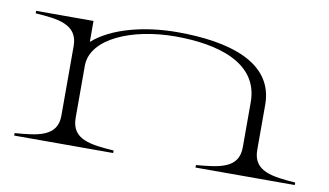

<svg xmlns="http://www.w3.org/2000/svg" viewBox="-59 -636 1300 758"><g transform="rotate(10 591.0 -257.0)"><path d="M988 -111V-292C988 -464 801 -514 598 -514C466 -514 336 -481 263 -416V-500H33V-490C123 -484 203 -476 203 -389V-111C204 -25 125 -17 33 -10V0H430V-10C339 -17 260 -23 260 -111V-322C262 -430 420 -496 593 -496C761 -496 930 -451 930 -292V-111C930 -25 851 -18 760 -10V0H1158V-10C1067 -17 988 -24 988 -111Z"/></g></svg>

Font: Sprat Extended Light
Style: Regular
Weight: 300
Width: 9
Designer: Ethan Nakache
Foundry: Collletttivo
Version: Version 2.000;Glyphs 3.2 (3217)